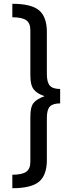

<svg xmlns="http://www.w3.org/2000/svg" viewBox="-20 -856 362 1012"><path d="M227 -687V-465Q227 -423 242.5 -405Q258 -387 297 -387V-311Q258 -311 242.5 -294Q227 -277 227 -235V-13Q227 67 186 101.5Q145 136 45 136V65Q96 65 118 49.5Q140 34 140 -3V-242Q140 -293 157.5 -314Q175 -335 215 -349Q176 -362 158 -384.5Q140 -407 140 -458V-697Q140 -734 118 -749.5Q96 -765 45 -765V-836Q145 -836 186 -801.5Q227 -767 227 -687Z"/></svg>

Font: FiraGOUPP
Style: Medium
Weight: 400
Designer: bBox Type
Foundry: bBox Type GmbH
Version: Version 1.001